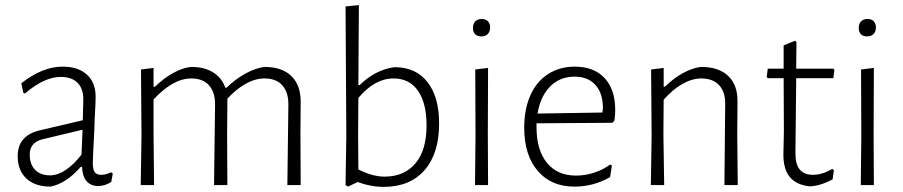

<svg xmlns="http://www.w3.org/2000/svg" viewBox="-20 -722 3521 749"><path d="M353 -345Q353 -324 351 -289.5Q349 -255 348 -216Q342 -102 342 -87Q342 -61 349.5 -50.5Q357 -40 375 -40Q393 -40 413 -50L420 -45L414 -12Q390 3 363 4Q303 2 300 -71H295Q238 -6 177 6Q117 6 83 -25.5Q49 -57 49 -113Q49 -194 137 -214L303 -253L305 -334Q305 -377 282 -399.5Q259 -422 217 -422Q153 -422 77 -357L71 -360L63 -397Q145 -462 224 -462Q285 -462 319 -431Q353 -400 353 -345ZM96 -119Q96 -81 117 -59.5Q138 -38 175 -38Q205 -38 236.5 -59Q268 -80 298 -119L302 -216L147 -179Q96 -167 96 -119Z M1101 0 1105 -315Q1105 -363 1081 -389.5Q1057 -416 1012 -416Q976 -416 939 -395.5Q902 -375 867 -337V-325L866 -197L867 0H815L819 -315Q819 -363 795 -389.5Q771 -416 726 -416Q655 -416 579 -334V-198L581 0H529L532 -195L530 -451L579 -457V-384H585Q619 -417 655 -437Q691 -457 725 -461Q777 -461 811 -440Q845 -419 859 -380H864Q899 -414 937.5 -435Q976 -456 1011 -461Q1080 -461 1116.5 -425.5Q1153 -390 1153 -325L1152 -197L1153 0Z M1693 -240Q1693 -123 1636 -58Q1579 7 1477 7Q1426 7 1375 -12L1338 6L1328 0L1331 -193L1328 -697L1380 -702L1378 -390H1383Q1444 -450 1519 -460Q1602 -460 1647.5 -402Q1693 -344 1693 -240ZM1644 -233Q1644 -320 1610.5 -368Q1577 -416 1515 -416Q1442 -416 1378 -340L1377 -198L1378 -61Q1433 -33 1480 -33Q1557 -33 1600.5 -84.5Q1644 -136 1644 -233Z M1884 -457 1883 -198 1884 0H1833L1835 -195L1834 -451ZM1892 -615Q1892 -599 1883 -589.5Q1874 -580 1858 -580Q1842 -580 1833.5 -588.5Q1825 -597 1825 -613Q1825 -629 1834 -638.5Q1843 -648 1859 -648Q1875 -648 1883.5 -639Q1892 -630 1892 -615Z M2380 -293Q2380 -273 2377 -252L2369 -243L2073 -241V-226Q2073 -137 2113.5 -87Q2154 -37 2227 -37Q2263 -37 2298 -48.5Q2333 -60 2360 -80L2367 -76L2360 -31Q2295 6 2221 6Q2130 6 2077.5 -55.5Q2025 -117 2025 -224Q2025 -296 2049 -350Q2073 -404 2118 -433Q2163 -462 2222 -462Q2297 -462 2338.5 -417.5Q2380 -373 2380 -293ZM2221 -423Q2164 -423 2126 -384.5Q2088 -346 2077 -279L2330 -283L2332 -300Q2332 -358 2303 -390.5Q2274 -423 2221 -423Z M2716 -416Q2680 -416 2642 -394.5Q2604 -373 2569 -333L2568 -198L2571 0H2519L2522 -195L2520 -451L2569 -457V-384H2574Q2608 -417 2644.5 -437Q2681 -457 2715 -461Q2784 -461 2821 -425.5Q2858 -390 2857 -325L2856 -197L2858 0H2806L2809 -315Q2810 -363 2785.5 -389.5Q2761 -416 2716 -416Z M3227 -63 3233 -58 3228 -22Q3178 4 3138 5Q3086 -1 3061 -31.5Q3036 -62 3036 -119L3038 -209L3037 -417H2975L2971 -422L2975 -454H3037V-545L3081 -563L3087 -558L3086 -454H3231L3235 -449L3231 -417H3086L3083 -124Q3083 -81 3100 -60.5Q3117 -40 3152 -40Q3187 -40 3227 -63Z M3389 -457 3388 -198 3389 0H3338L3340 -195L3339 -451ZM3397 -615Q3397 -599 3388 -589.5Q3379 -580 3363 -580Q3347 -580 3338.5 -588.5Q3330 -597 3330 -613Q3330 -629 3339 -638.5Q3348 -648 3364 -648Q3380 -648 3388.5 -639Q3397 -630 3397 -615Z"/></svg>

Font: t
Style: Regular
Weight: 300
Designer: Juan Pablo del Peral
Foundry: Huerta Tipografica
Version: Version 2.004; ttfautohint (v1.8.1)